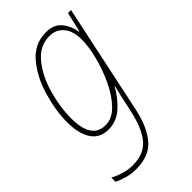

<svg xmlns="http://www.w3.org/2000/svg" viewBox="-236 -612 928 928"><g transform="rotate(-45 227.5 -148.5)"><path d="M66 -157Q66 -231 89 -313.5Q112 -396 158.5 -454Q205 -512 273 -512Q318 -512 345 -480Q372 -448 372 -389Q372 -341 356 -278Q340 -215 311.5 -154.5Q283 -94 244.5 -54.5Q206 -15 160 -15Q66 -15 66 -157ZM316 39 436 -527H415L392 -426H389Q383 -468 356 -502.5Q329 -537 274 -537Q195 -537 143 -475Q91 -413 65 -324Q39 -235 39 -156Q39 -79 68 -34.5Q97 10 156 10Q212 10 254 -28Q296 -66 324 -117H326Q320 -93 314 -66.5Q308 -40 304 -21L292 33Q273 120 233.5 167.5Q194 215 116 215Q83 215 52 205Q21 195 1 183V212Q20 222 50 231Q80 240 116 240Q205 240 250.5 186Q296 132 316 39Z"/></g></svg>

Font: Noto Sans Display SemiCondensed Thin
Style: Italic
Weight: 250
Width: 4
Designer: Monotype Design team
Foundry: Monotype Imaging Inc.
Version: 1.000